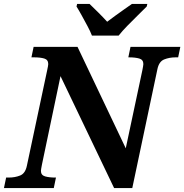

<svg xmlns="http://www.w3.org/2000/svg" viewBox="-43 -951 932 971"><path d="M-23 0 -12 -53H1Q33 -53 59 -63.5Q85 -74 93 -113L195 -593Q201 -620 201 -627Q201 -649 181 -655Q161 -661 129 -661H116L127 -714H349L593 -201L677 -596Q679 -607 680.5 -615Q682 -623 682 -627Q682 -649 661.5 -655Q641 -661 609 -661H606L617 -714H869L858 -661H845Q814 -661 787.5 -650.5Q761 -640 753 -601L626 0H534L263 -566L169 -118Q167 -107 165.5 -99Q164 -91 164 -87Q164 -65 185 -59Q206 -53 237 -53H240L229 0ZM422 -771Q414 -792 399.5 -819Q385 -846 370.5 -872.5Q356 -899 344 -918L347 -931H410Q427 -915 454 -888Q481 -861 499 -841Q517 -855 540 -871.5Q563 -888 585.5 -904Q608 -920 624 -931H702L699 -918Q680 -899 654 -873.5Q628 -848 602 -821.5Q576 -795 557 -771Z"/></svg>

Font: Noto Serif
Style: Bold Italic
Weight: 700
Italic angle: -12°
Designer: Monotype Design Team
Foundry: Monotype Imaging Inc.
Version: Version 2.013